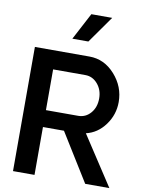

<svg xmlns="http://www.w3.org/2000/svg" viewBox="-105 -1071 847 1142"><g transform="rotate(10 318.5 -500.0)"><path d="M362.8 -836.9H266.1L352.1 -1000H478ZM637.2 0H491.2L312 -289.1H185.1V0H55.2V-750H384.8Q474.6 -750 538.8 -678Q603 -606 603 -513.2Q603 -437 557.6 -375Q512.2 -313 442.9 -296.9ZM379.9 -391.1Q424.8 -391.1 454.8 -426Q484.9 -460.9 484.9 -514.2Q484.9 -565.9 454.3 -601.6Q423.8 -637.2 379.9 -637.2H185.1V-391.1Z"/></g></svg>

Font: Oakes Grotesk
Style: SemiBold
Weight: 600
Designer: Samuel Oakes
Foundry: Samuel Oakes
Version: Version 1.0 | wf-rip DC20170320